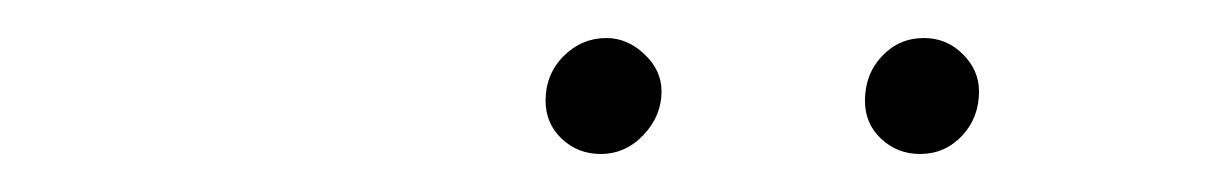

<svg xmlns="http://www.w3.org/2000/svg" viewBox="-20 -719 640 101"><path d="M267 -666Q267 -680 276.5 -689.5Q286 -699 299 -699Q310 -699 319 -690.5Q328 -682 328 -671Q328 -658 318.5 -648Q309 -638 296 -638Q284 -638 275.5 -646Q267 -654 267 -666ZM435 -666Q435 -680 444 -689.5Q453 -699 466 -699Q478 -699 486.5 -690.5Q495 -682 495 -671Q495 -657 486 -647.5Q477 -638 464 -638Q452 -638 443.5 -646Q435 -654 435 -666Z"/></svg>

Font: Montserrat Alternates ExLight
Style: Italic
Weight: 275
Italic angle: -11.3°
Designer: Julieta Ulanovsky
Foundry: Julieta Ulanovsky
Version: Version 7.200